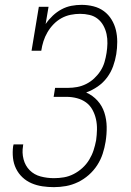

<svg xmlns="http://www.w3.org/2000/svg" viewBox="-20 -763 540 791"><path d="M202 8Q178 8 154.5 4.5Q131 1 110 -8Q89 -17 72.5 -32.5Q56 -48 46 -68.5Q36 -89 33.5 -112.5Q31 -136 34 -160Q35 -162 35 -164Q35 -166 36 -168H76Q75 -166 75 -164.5Q75 -163 75 -162Q70 -134 77 -107Q84 -80 102.5 -61.5Q121 -43 147.5 -36Q174 -29 202 -29Q223 -29 243.5 -32.5Q264 -36 283.5 -46Q303 -56 319.5 -71Q336 -86 347.5 -105Q359 -124 365.5 -144Q372 -164 376 -185Q379 -207 379.5 -229Q380 -251 375.5 -271.5Q371 -292 361 -310.5Q351 -329 334.5 -341Q318 -353 297 -358.5Q276 -364 254 -364H201L207 -401H260Q279 -401 298 -404.5Q317 -408 335 -417Q353 -426 368 -440Q383 -454 394 -471Q405 -488 410.5 -507Q416 -526 419 -545Q422 -564 422.5 -584Q423 -604 419 -622.5Q415 -641 406 -657.5Q397 -674 382.5 -685.5Q368 -697 349 -701.5Q330 -706 310 -706Q291 -706 271 -702Q251 -698 233 -688Q215 -678 200.5 -663Q186 -648 175.5 -630Q165 -612 159 -593Q153 -574 150 -554H110L140 -735H180L168 -664Q181 -683 197.5 -698.5Q214 -714 233.5 -724.5Q253 -735 274 -739Q295 -743 316 -743Q341 -743 365 -737Q389 -731 408 -717Q427 -703 439.5 -682.5Q452 -662 457.5 -639Q463 -616 463 -590.5Q463 -565 459 -540Q455 -515 446 -490Q437 -465 421 -443.5Q405 -422 382.5 -406.5Q360 -391 335 -382Q362 -370 381.5 -348.5Q401 -327 410 -299Q419 -271 419.5 -240.5Q420 -210 415 -179Q411 -154 403 -129.5Q395 -105 380.5 -82.5Q366 -60 345.5 -42Q325 -24 301 -12.5Q277 -1 252 3.5Q227 8 202 8Z"/></svg>

Font: Iosevka Slab Extralight
Style: Italic
Weight: 200
Italic angle: -9°
Monospace: yes
Designer: Belleve Invis
Foundry: Belleve Invis
Version: Version 11.1.1; ttfautohint (v1.8.3)